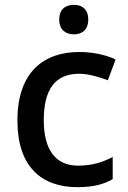

<svg xmlns="http://www.w3.org/2000/svg" viewBox="-20 -764 530 794"><path d="M286 -744C252 -744 225 -727 225 -683C225 -640 252 -622 286 -622C318 -622 345 -640 345 -683C345 -727 318 -744 286 -744ZM300 10C365 10 407 -1 446 -23V-115C407 -94 362 -79 303 -79C210 -79 161 -144 161 -267C161 -394 208 -459 307 -459C345 -459 389 -446 426 -432L458 -518C423 -535 368 -549 308 -549C160 -549 52 -465 52 -266C52 -75 151 10 300 10Z"/></svg>

Font: Noto Sans Devanagari UI Medium
Style: Regular
Weight: 500
Designer: Jelle Bosma - Monotype Design Team
Foundry: Monotype Imaging Inc.
Version: Version 2.004